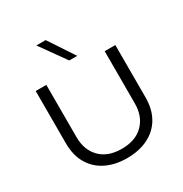

<svg xmlns="http://www.w3.org/2000/svg" viewBox="-208 -1082 1195 1251"><g transform="rotate(-30 389.5 -456.0)"><path d="M389 10Q299 10 231.5 -23.5Q164 -57 127 -120.5Q90 -184 90 -273V-667H170V-274Q170 -177 227.5 -118.5Q285 -60 389 -60Q493 -60 551 -118.5Q609 -177 609 -274V-667H689V-273Q689 -184 652 -120.5Q615 -57 547 -23.5Q479 10 389 10ZM379 -730 242 -922H312L439 -730Z"/></g></svg>

Font: Madhuban Light
Style: Regular
Weight: 300
Designer: jaikishan Patel
Foundry: MagicType
Version: Version 1.000